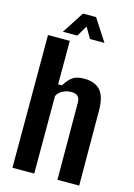

<svg xmlns="http://www.w3.org/2000/svg" viewBox="-142 -1045 783 1118"><g transform="rotate(15 249.5 -486.5)"><path d="M49.6 0V-800H180.9V-538H204Q224.9 -572.7 249.1 -591Q273.4 -609.2 320.4 -609.2Q384.3 -609.2 417.1 -572.9Q449.9 -536.7 450.3 -453L451.9 0H320.9L319.2 -463.9Q319.2 -490.3 306.8 -502.5Q294.3 -514.8 266.3 -514.8Q239.7 -514.8 215.4 -502.2Q191.1 -489.6 180.9 -467.2V0ZM128.3 -840.9 214 -973.3H293L378.8 -840.9H291.9L253.6 -905.7L215.3 -840.9Z"/></g></svg>

Font: Big Shoulders Text SC Thin
Style: Regular
Weight: 100
Designer: Patric King
Foundry: XO Type Co
Version: Version 2.002